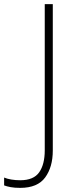

<svg xmlns="http://www.w3.org/2000/svg" viewBox="-114 -734 374 931"><path d="M-16 177Q-43 177 -62 173.5Q-81 170 -94 165V127Q-80 133 -59.5 136.5Q-39 140 -16 140Q49 140 76 101.5Q103 63 103 -5V-714H142V-4Q142 76 105 126.5Q68 177 -16 177Z"/></svg>

Font: Noto Sans Lao Looped ExtraLight
Style: Regular
Weight: 200
Designer: Mark Frömberg, Ben Mitchell
Foundry: The Fontpad Ltd
Version: Version 1.002; ttfautohint (v1.8.4.7-5d5b)